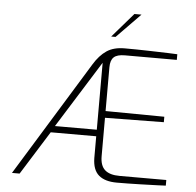

<svg xmlns="http://www.w3.org/2000/svg" viewBox="-60 -986 1075 1051"><g transform="rotate(5 477.0 -461.0)"><path d="M486 -120V-240H236L86 0H44L431 -630Q462 -681 500.5 -707Q539 -733 599 -733Q662 -733 737.5 -731Q813 -729 841 -728L889 -726V-695H604Q561 -695 543 -678Q525 -661 525 -623V-382L848 -379V-349L525 -345V-134Q525 -82 551.5 -58.5Q578 -35 632 -35H889V-4L842 -2Q817 -1 747.5 1Q678 3 620 3Q555 3 521 -26Q487 -55 486 -120ZM486 -276V-644L256 -276ZM636 -925H675L544 -791H520Z"/></g></svg>

Font: Exo ExtraLight
Style: Regular
Weight: 275
Designer: Natanael Gama
Foundry: Natanael Gama
Version: Version 1.500; ttfautohint (v1.6)